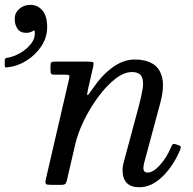

<svg xmlns="http://www.w3.org/2000/svg" viewBox="-35 -780 816 810"><path d="M196 -520H336Q355 -520 358.2 -516.5Q361.5 -513 358 -498.5L336.5 -404.5Q331 -380 333.8 -378.5Q336.5 -377 355 -404.5Q394 -462.5 439.8 -495.8Q485.5 -529 534 -529Q578.5 -529 609 -511Q639.5 -493 649.2 -452Q659 -411 640 -341L574 -96Q570 -81 570 -71Q570 -52 588 -52Q611 -52 639 -82.8Q667 -113.5 685.5 -156.5Q690 -167.5 693.5 -171Q697 -174.5 706 -171.5L718 -167.5Q725.5 -165 727.2 -161.5Q729 -158 725 -148Q696 -79 649.8 -34.5Q603.5 10 553 10Q482 10 482 -63Q482 -67 483 -76.2Q484 -85.5 486 -92L550 -330Q561.5 -372.5 566.8 -405.2Q572 -438 562.5 -457Q553 -476 521 -476Q488 -476 451.2 -447.2Q414.5 -418.5 380 -372Q345.5 -325.5 319.2 -271.8Q293 -218 281.5 -167.5L248.5 -24.5Q246 -13 242.2 -6.5Q238.5 0 223 0H184Q162.5 0 158.8 -3.8Q155 -7.5 158.5 -24.5L256.5 -447.5Q259.5 -460.5 255.8 -462.8Q252 -465 236 -465H195Q182.5 -465 180.2 -469.5Q178 -474 178 -486.5V-500.5Q178 -513 181 -516.5Q184 -520 196 -520ZM27 -700.5Q27 -725.5 46.2 -742.5Q65.5 -759.5 94 -759.5Q123.5 -759.5 143.8 -736.2Q164 -713 164 -665.5Q164 -622 139.2 -584.8Q114.5 -547.5 76.2 -523.8Q38 -500 -3.5 -496Q-9 -495.5 -12 -496.2Q-15 -497 -15 -503.5V-525Q-15 -532 -11.5 -534Q-8 -536 -2.5 -536.5Q20.5 -540 48.2 -555.2Q76 -570.5 95.2 -594.5Q114.5 -618.5 111.5 -647Q111 -653 107.8 -651.5Q104.5 -650 100.5 -647.5Q91 -641.5 75 -641.5Q50.5 -641.5 38.8 -658.8Q27 -676 27 -700.5Z"/></svg>

Font: Besley*
Style: Italic
Weight: 400
Italic angle: -13°
Designer: Owen Earl
Foundry: indestructible type*
Version: Version 2.000; ttfautohint (v1.8.3)